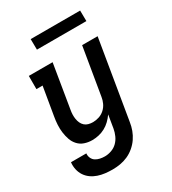

<svg xmlns="http://www.w3.org/2000/svg" viewBox="-220 -822 1039 1160"><g transform="rotate(-30 300.0 -242.0)"><path d="M218 223Q192 223 166.5 220Q141 217 117.5 209Q94 201 74.5 187Q55 173 42 153.5Q29 134 23.5 109.5Q18 85 21 59H128Q126 76 133 91.5Q140 107 153.5 115.5Q167 124 183.5 127.5Q200 131 217 131Q240 131 263.5 122.5Q287 114 304 97Q321 80 331 57.5Q341 35 345 12L360 -79Q346 -59 328.5 -42Q311 -25 289.5 -13.5Q268 -2 245 3Q222 8 200 8Q172 8 147 -0.5Q122 -9 104.5 -28Q87 -47 78.5 -71.5Q70 -96 66.5 -122.5Q63 -149 64.5 -176.5Q66 -204 71 -232L104 -428H61V-520H227L177 -217Q174 -201 173.5 -185Q173 -169 175.5 -154Q178 -139 184 -125.5Q190 -112 201 -102Q212 -92 227 -88Q242 -84 258 -84Q279 -84 300.5 -91Q322 -98 339 -113.5Q356 -129 365.5 -149.5Q375 -170 378 -191L433 -520H541L450 27Q446 54 436.5 80Q427 106 411 129.5Q395 153 372.5 172Q350 191 324 202.5Q298 214 271 218.5Q244 223 218 223ZM183 -633 182 -707H527L528 -633Z"/></g></svg>

Font: Iosevka Etoile Semibold
Style: Italic
Weight: 600
Italic angle: -9°
Designer: Belleve Invis
Foundry: Belleve Invis
Version: Version 22.1.2; ttfautohint (v1.8.4)